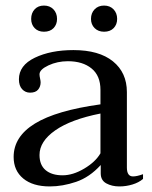

<svg xmlns="http://www.w3.org/2000/svg" viewBox="-20 -660 546 690"><path d="M92 -592Q92 -613 104.5 -626.5Q117 -640 138 -640Q159 -640 172 -626.5Q185 -613 185 -592Q185 -572 172.5 -559Q160 -546 138 -546Q117 -546 104.5 -559Q92 -572 92 -592ZM307 -592Q307 -613 320 -626.5Q333 -640 354 -640Q375 -640 388 -626.5Q401 -613 401 -592Q401 -572 388.5 -559Q376 -546 354 -546Q333 -546 320 -559Q307 -572 307 -592ZM29 -96Q29 -169 105.5 -216Q182 -263 341 -285V-337Q341 -388 309 -414Q277 -440 224 -440Q186 -440 154 -425Q122 -410 122 -393Q122 -387 124 -378Q126 -369 126 -364Q126 -349 117 -338Q108 -327 88 -327Q71 -327 59.5 -339.5Q48 -352 48 -375Q48 -425 105 -452.5Q162 -480 244 -480Q336 -480 386 -439.5Q436 -399 436 -329V-58Q436 -26 458 -26Q472 -26 494 -34V-17Q479 -4 456 3Q433 10 409 10Q382 10 362 -1Q342 -12 342 -37V-67Q302 -23 253.5 -6.5Q205 10 159 10Q98 10 63.5 -18.5Q29 -47 29 -96ZM341 -109V-252Q235 -231 178.5 -191.5Q122 -152 122 -103Q122 -67 144 -48.5Q166 -30 205 -30Q242 -30 282.5 -54Q323 -78 341 -109Z"/></svg>

Font: TavirajRegular
Style: Regular
Weight: 400
Designer: Katatrad Team
Foundry: CadsonDemak
Version: Version 1.000